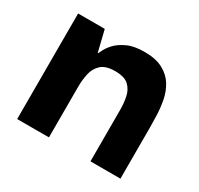

<svg xmlns="http://www.w3.org/2000/svg" viewBox="-98 -531 673 649"><g transform="rotate(30 238.0 -206.0)"><path d="M36 0V-412H140L160 -330H162Q163 -331 169 -344Q175 -357 189.5 -372.5Q204 -388 230 -400Q256 -412 296 -412Q340 -412 368 -397Q396 -382 411 -357.5Q426 -333 431.5 -304Q437 -275 438 -247.5Q439 -220 439 -199V0H322V-200Q322 -227 317 -251Q312 -275 295.5 -290.5Q279 -306 242 -306Q206 -306 188.5 -290Q171 -274 165.5 -249.5Q160 -225 160 -197V0Z"/></g></svg>

Font: Darker Grotesque ExtraBold
Style: Regular
Weight: 800
Designer: Gabriel Lam
Foundry: TypeRant
Version: Version 1.000;gftools[0.9.28]